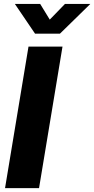

<svg xmlns="http://www.w3.org/2000/svg" viewBox="-20 -967 484 987"><path d="M301.3 -727.5 180.7 0H5.9L126.5 -727.5ZM186.5 -946.8 235.8 -866.2 314 -946.8H443.8L443.4 -945.8L288.1 -793.9H160.2L57.1 -945.8V-946.8Z"/></svg>

Font: Inter 28pt ExtraBold
Style: Italic
Weight: 800
Italic angle: -9.3988°
Designer: Rasmus Andersson
Foundry: rsms
Version: Version 4.001;git-66647c0bb